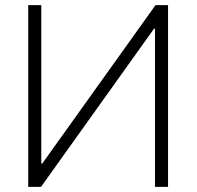

<svg xmlns="http://www.w3.org/2000/svg" viewBox="-20 -727 765 747"><path d="M140.6 -707V-90.8H144.5L585 -707H633.8V0H583V-615.2H579.1L139.6 0H89.8V-707Z"/></svg>

Font: Pretendard JP ExtraLight
Style: Regular
Weight: 200
Designer: Base glyphs from Inter by Rasmus Andersson; Hangeul glyphs from Noto Sans CJK(Source Han Sans) by Jang Soo-young and Kan
Foundry: Kil Hyung-jin
Version: Version 1.309